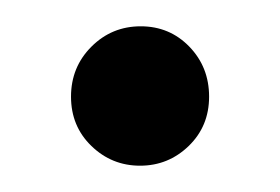

<svg xmlns="http://www.w3.org/2000/svg" viewBox="-20 -116 213 146"><path d="M34 -42.5Q34 -65 49.5 -80.5Q65 -96 87 -96Q109 -96 124 -80.5Q139 -65 139 -42.5Q139 -20 123.5 -5Q108 10 86.5 10Q65 10 49.5 -5Q34 -20 34 -42.5Z"/></svg>

Font: Gilda Display
Style: Regular
Weight: 400
Designer: Eduardo Rodriguez Tunni
Foundry: Eduardo Rodriguez Tunni
Version: Version 1.001